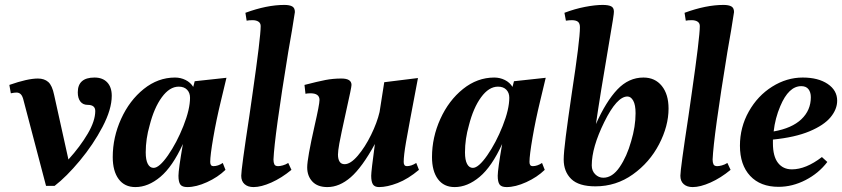

<svg xmlns="http://www.w3.org/2000/svg" viewBox="-20 -750 3421 780"><path d="M47 -374Q39 -374 24 -371L18 -405Q92 -431 134 -431Q160 -431 176 -417Q192 -403 200 -364L258 -102Q306 -155 336.5 -207Q367 -259 367 -299Q367 -324 336 -324Q317 -324 306.5 -337.5Q296 -351 296 -375Q296 -435 364 -435Q397 -435 415.5 -415.5Q434 -396 434 -361Q434 -306 396.5 -234.5Q359 -163 304.5 -97.5Q250 -32 202 5H167L76 -341Q72 -359 65 -366.5Q58 -374 47 -374Z M438 -112Q438 -192 472 -267Q506 -342 564 -388.5Q622 -435 691 -435Q714 -435 734 -425Q754 -415 765 -397L771 -420L900 -434L877 -338Q859 -264 846.5 -191.5Q834 -119 834 -92Q834 -75 847 -75Q866 -75 885 -88L896 -60Q865 -30 821 -10Q777 10 741 10Q720 10 712.5 -0.5Q705 -11 705 -36Q705 -61 723 -165Q681 -73 631.5 -31.5Q582 10 530 10Q486 10 462 -22.5Q438 -55 438 -112ZM752 -353Q752 -373 740 -385.5Q728 -398 706 -398Q669 -398 637.5 -355Q606 -312 588 -241Q572 -186 572 -131Q572 -100 580.5 -84Q589 -68 604 -68Q627 -68 662.5 -119Q698 -170 725 -238Q752 -306 752 -353Z M960 -36Q960 -63 993 -279L1006 -370Q1039 -599 1039 -644Q1039 -656 1030 -662Q1021 -668 1006 -668Q991 -668 982 -666L977 -698Q1064 -730 1135 -730Q1156 -730 1167 -724Q1178 -718 1178 -701Q1168 -634 1151 -539Q1095 -196 1091 -102Q1091 -90 1094.5 -82.5Q1098 -75 1110 -75Q1117 -75 1128.5 -78Q1140 -81 1151 -88L1164 -60Q1124 -27 1082.5 -8.5Q1041 10 1010 10Q987 10 973.5 -2Q960 -14 960 -36Z M1228 -70Q1228 -106 1258 -239Q1278 -326 1278 -344Q1278 -371 1241 -371Q1229 -371 1221 -369L1217 -405Q1271 -419 1302 -425Q1333 -431 1367 -431Q1408 -431 1408 -405Q1408 -395 1387 -302Q1364 -198 1358.5 -167Q1353 -136 1353 -122Q1353 -104 1359.5 -93.5Q1366 -83 1380 -83Q1404 -83 1433.5 -117.5Q1463 -152 1487.5 -202Q1512 -252 1522 -295L1541 -416L1678 -433Q1639 -228 1629.5 -173Q1620 -118 1620 -92Q1620 -75 1633 -75Q1651 -75 1671 -88L1682 -60Q1638 -23 1595.5 -6.5Q1553 10 1520 10Q1502 10 1495 -1Q1488 -12 1488 -36Q1488 -54 1503 -165Q1451 -70 1405 -30Q1359 10 1310 10Q1270 10 1249 -12.5Q1228 -35 1228 -70Z M1735 -112Q1735 -192 1769 -267Q1803 -342 1861 -388.5Q1919 -435 1988 -435Q2011 -435 2031 -425Q2051 -415 2062 -397L2068 -420L2197 -434L2174 -338Q2156 -264 2143.5 -191.5Q2131 -119 2131 -92Q2131 -75 2144 -75Q2163 -75 2182 -88L2193 -60Q2162 -30 2118 -10Q2074 10 2038 10Q2017 10 2009.5 -0.5Q2002 -11 2002 -36Q2002 -61 2020 -165Q1978 -73 1928.5 -31.5Q1879 10 1827 10Q1783 10 1759 -22.5Q1735 -55 1735 -112ZM2049 -353Q2049 -373 2037 -385.5Q2025 -398 2003 -398Q1966 -398 1934.5 -355Q1903 -312 1885 -241Q1869 -186 1869 -131Q1869 -100 1877.5 -84Q1886 -68 1901 -68Q1924 -68 1959.5 -119Q1995 -170 2022 -238Q2049 -306 2049 -353Z M2270 -102Q2270 -129 2278.5 -196Q2287 -263 2303 -372Q2336 -587 2336 -639Q2336 -655 2328 -661.5Q2320 -668 2303 -668Q2293 -668 2279 -666L2273 -698Q2315 -714 2356.5 -722Q2398 -730 2428 -730Q2451 -730 2462.5 -724.5Q2474 -719 2474 -703Q2475 -695 2456 -586Q2417 -358 2401 -246Q2442 -338 2488 -386.5Q2534 -435 2594 -435Q2641 -435 2668.5 -401Q2696 -367 2696 -309Q2696 -238 2657.5 -164Q2619 -90 2551 -41.5Q2483 7 2399 7Q2331 7 2300.5 -23Q2270 -53 2270 -102ZM2544 -176Q2562 -236 2562 -290Q2562 -324 2552.5 -341Q2543 -358 2529 -358Q2486 -358 2435 -254.5Q2384 -151 2384 -78Q2384 -56 2398 -42Q2412 -28 2431 -28Q2468 -28 2497.5 -71.5Q2527 -115 2544 -176Z M2744 -36Q2744 -63 2777 -279L2790 -370Q2823 -599 2823 -644Q2823 -656 2814 -662Q2805 -668 2790 -668Q2775 -668 2766 -666L2761 -698Q2848 -730 2919 -730Q2940 -730 2951 -724Q2962 -718 2962 -701Q2952 -634 2935 -539Q2879 -196 2875 -102Q2875 -90 2878.5 -82.5Q2882 -75 2894 -75Q2901 -75 2912.5 -78Q2924 -81 2935 -88L2948 -60Q2908 -27 2866.5 -8.5Q2825 10 2794 10Q2771 10 2757.5 -2Q2744 -14 2744 -36Z M2986 -158Q2986 -233 3022 -297Q3058 -361 3117 -398Q3176 -435 3241 -435Q3304 -435 3342.5 -409Q3381 -383 3381 -341Q3381 -306 3354 -273.5Q3327 -241 3268.5 -216.5Q3210 -192 3120 -183V-168Q3120 -115 3140.5 -88.5Q3161 -62 3197 -62Q3254 -62 3319 -112L3341 -92Q3306 -46 3252.5 -18.5Q3199 9 3143 9Q3069 9 3027.5 -35.5Q2986 -80 2986 -158ZM3274 -355Q3274 -375 3264.5 -387.5Q3255 -400 3235 -400Q3184 -400 3150 -319Q3129 -270 3123 -216Q3197 -229 3235.5 -265.5Q3274 -302 3274 -355Z"/></svg>

Font: Unna
Style: Bold Italic
Weight: 700
Italic angle: -8.05°
Designer: Jorge de Buen Unna
Foundry: Omnibus-Type
Version: Version 2.008